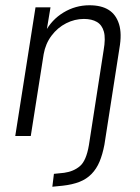

<svg xmlns="http://www.w3.org/2000/svg" viewBox="-20 -517 534 730"><path d="M179 193 185 144 224 140Q260 135 284 114.5Q308 94 318 35L374 -326Q382 -371 375 -396.5Q368 -422 348.5 -433.5Q329 -445 299 -445Q264 -445 231.5 -428.5Q199 -412 176 -381.5Q153 -351 146 -311L97 0H38L115 -489H172L156 -393L151 -394Q176 -442 221.5 -469.5Q267 -497 320 -497Q365 -497 393 -479.5Q421 -462 432.5 -425.5Q444 -389 434 -333L377 33Q370 70 358.5 97.5Q347 125 328 144.5Q309 164 282 174.5Q255 185 219 189Z"/></svg>

Font: Nunito Sans 10pt Condensed Light
Style: Italic
Weight: 300
Width: 3
Italic angle: -9°
Designer: Vernon Adams
Foundry: Vernon Adams
Version: Version 3.101;gftools[0.9.27]